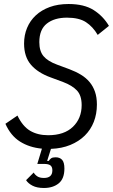

<svg xmlns="http://www.w3.org/2000/svg" viewBox="-20 -730 565 957"><path d="M314 -642Q251 -642 213.5 -612.5Q176 -583 176 -520Q176 -475 197 -450Q218 -425 264 -408L326 -385Q358 -373 383.5 -357.5Q409 -342 426.5 -321Q444 -300 453.5 -272.5Q463 -245 463 -209Q463 -162 447.5 -122.5Q432 -83 402.5 -54Q373 -25 330.5 -7.5Q288 10 234 12L215 72H223Q228 64 235 59Q242 54 257 54Q278 54 289.5 66.5Q301 79 301 110Q301 161 272.5 184Q244 207 199 207Q164 207 142 195.5Q120 184 110 168L148 130Q154 141 166 149Q178 157 199 157Q241 157 241 119Q241 102 231.5 94.5Q222 87 199 87H166L189 11Q126 5 79.5 -24.5Q33 -54 7 -113L67 -154Q93 -100 130.5 -78Q168 -56 220 -56Q300 -56 343.5 -98Q387 -140 387 -206Q387 -254 363.5 -279Q340 -304 295 -321L233 -344Q169 -367 134.5 -407Q100 -447 100 -513Q100 -555 115 -591Q130 -627 158.5 -653.5Q187 -680 228 -695Q269 -710 322 -710Q399 -710 446.5 -680Q494 -650 523 -601L467 -556Q443 -597 408.5 -619.5Q374 -642 314 -642Z"/></svg>

Font: IBM Plex Sans Cond
Style: Italic
Weight: 400
Width: 3
Italic angle: -11°
Designer: Mike Abbink, Paul van der Laan, Pieter van Rosmalen
Foundry: Bold Monday
Version: Version 1.3